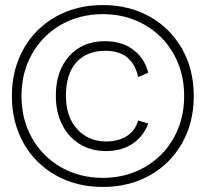

<svg xmlns="http://www.w3.org/2000/svg" viewBox="-20 -730 814 760"><path d="M27 -350Q27 -454 73 -536Q119 -618 201 -664Q283 -710 387 -710Q491 -710 573 -664Q655 -618 701 -536Q747 -454 747 -350Q747 -246 701 -164Q655 -82 573 -36Q491 10 387 10Q283 10 201 -36Q119 -82 73 -164Q27 -246 27 -350ZM709 -350Q709 -443 667 -517Q625 -591 551.5 -632.5Q478 -674 387 -674Q296 -674 222.5 -632.5Q149 -591 107 -517Q65 -443 65 -350Q65 -257 107 -183Q149 -109 222.5 -67.5Q296 -26 387 -26Q478 -26 551.5 -67.5Q625 -109 667 -183Q709 -257 709 -350ZM201 -351Q201 -449 254 -508Q307 -567 395 -567Q462 -567 507 -533.5Q552 -500 567 -442L527 -425Q504 -529 397 -529Q324 -529 282.5 -483.5Q241 -438 241 -351Q241 -268 285.5 -219Q330 -170 400 -170Q448 -170 481.5 -191Q515 -212 527 -253L567 -241Q547 -189 504 -160.5Q461 -132 399 -132Q341 -132 296 -159.5Q251 -187 226 -236.5Q201 -286 201 -351Z"/></svg>

Font: Krub ExtraLight
Style: Regular
Weight: 275
Designer: Ekaluck Peanpanawate
Foundry: Cadson Demak Co.,Ltd.
Version: Version 1.000; ttfautohint (v1.6)